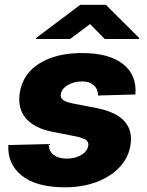

<svg xmlns="http://www.w3.org/2000/svg" viewBox="-20 -775 615 805"><path d="M547.6 -378.9 391 -374.6Q391.3 -400.9 373.4 -417.3Q355.5 -433.6 324.6 -433.6Q291.2 -433.6 264.7 -418.5Q238.3 -403.4 235.1 -380Q232.6 -367.2 242.2 -357.8Q251.8 -348.4 284.8 -341.3L387.1 -321.4Q546.9 -289.4 527 -165.5Q517.8 -111.5 479.6 -72.1Q441.4 -32.7 382.8 -11.2Q324.2 10.3 252.8 10.3Q133.2 10.3 72.1 -38.2Q11 -86.6 14.9 -166.9L183.9 -171.2Q185 -141 204.4 -125.9Q223.7 -110.8 257.1 -110.1Q294 -109.4 320.5 -125.2Q346.9 -141 350.1 -164.8Q352.3 -180 340 -188.6Q327.8 -197.1 294.7 -203.8L202.4 -221.9Q123.2 -237.2 87.7 -279.8Q52.2 -322.4 63.2 -388.1Q76.7 -467.3 146.7 -509.9Q216.6 -552.6 323.5 -552.6Q437.9 -552.6 496.3 -506Q554.7 -459.5 547.6 -378.9ZM273.7 -611.5 357.6 -674 419.3 -611.5H562.4L563.4 -615.8L423.8 -755H316.6L131.6 -615.8L130.6 -611.5Z"/></svg>

Font: Inter UI Extra Bold
Style: Italic
Weight: 800
Italic angle: 9.39999°
Designer: Rasmus Andersson
Foundry: rsms
Version: 3.2;8d6f07862